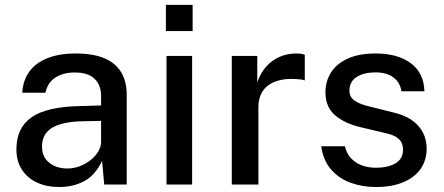

<svg xmlns="http://www.w3.org/2000/svg" viewBox="-20 -742 1784 772"><path d="M217.5 10Q167.5 10 128.8 -8Q90 -26 68 -60Q46 -94 46 -142Q46 -228 107 -270.5Q168 -313 301.5 -315.5L386.5 -318V-355.5Q386.5 -400 360 -425.5Q333.5 -451 278.5 -450.5Q237 -450.5 204.8 -431.5Q172.5 -412.5 162.5 -369H69.5Q72.5 -420.5 99.2 -455.8Q126 -491 173 -509Q220 -527 283.5 -527Q354 -527 399.5 -507.8Q445 -488.5 467.2 -451.5Q489.5 -414.5 489.5 -361.5V0H399L390.5 -95Q361.5 -35.5 317.2 -12.8Q273 10 217.5 10ZM251 -64.5Q275.5 -64.5 299.5 -73.2Q323.5 -82 343 -97.2Q362.5 -112.5 374.2 -131.5Q386 -150.5 386.5 -170.5V-256L316.5 -254.5Q263 -254 225.8 -243.5Q188.5 -233 168.8 -211Q149 -189 149 -152.5Q149 -111 178 -87.8Q207 -64.5 251 -64.5Z M752.5 -517V0H649.5V-517ZM754.5 -722.5V-617H647V-722.5Z M912 0V-517H1014.5V-411Q1027.5 -449 1050.8 -474.8Q1074 -500.5 1105 -513.8Q1136 -527 1170.5 -527Q1181 -527 1190.5 -525.8Q1200 -524.5 1205.5 -521.5V-418.5Q1199 -421.5 1188.8 -422.5Q1178.5 -423.5 1171 -424Q1137 -426.5 1109 -420.5Q1081 -414.5 1060.8 -400.5Q1040.5 -386.5 1029.8 -364Q1019 -341.5 1019 -311V0Z M1491.5 10Q1437.5 10 1390.2 -7Q1343 -24 1311.2 -60.5Q1279.5 -97 1271.5 -154H1367Q1373.5 -124.5 1391.8 -105.2Q1410 -86 1435.8 -76.8Q1461.5 -67.5 1491 -67.5Q1540 -67.5 1570.2 -85.2Q1600.5 -103 1600.5 -140Q1600.5 -166.5 1584.2 -182.5Q1568 -198.5 1533 -206L1430 -230.5Q1366 -245.5 1327.5 -278.2Q1289 -311 1288.5 -370Q1288.5 -415.5 1311.2 -451Q1334 -486.5 1379 -506.8Q1424 -527 1491 -527Q1578.5 -527 1631.5 -488Q1684.5 -449 1686.5 -375H1594Q1589 -410.5 1561.8 -430.8Q1534.5 -451 1490 -451Q1444 -451 1414.5 -432.8Q1385 -414.5 1385 -377Q1385 -351.5 1406.5 -336.8Q1428 -322 1471 -312.5L1569 -288Q1607 -278 1631.5 -261.8Q1656 -245.5 1670 -226Q1684 -206.5 1689.8 -185.5Q1695.5 -164.5 1695.5 -146Q1695.5 -97 1670.8 -62.2Q1646 -27.5 1600.2 -8.8Q1554.5 10 1491.5 10Z"/></svg>

Font: Public Sans Medium
Style: Regular
Weight: 500
Designer: The Public Sans Project Authors: Dan O. Williams and USWDS (Libre Franklin designed by Pablo Impallari and Rodrigo Fuenz
Version: Version 1.007